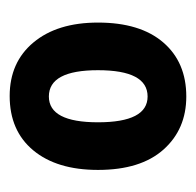

<svg xmlns="http://www.w3.org/2000/svg" viewBox="-24 -738 396 387"><g transform="rotate(90 173.5 -544.0)"><path d="M322 -544Q322 -461 282.5 -413.5Q243 -366 173 -366Q105 -366 65 -414Q25 -462 25 -544Q25 -629 65 -675.5Q105 -722 174 -722Q240 -722 281 -676Q322 -630 322 -544ZM121 -544Q121 -445 174 -445Q226 -445 226 -544Q226 -644 174 -644Q121 -644 121 -544Z"/></g></svg>

Font: Noto Sans Myanmar UI Condensed
Style: Bold
Weight: 700
Width: 3
Designer: Monotype Design Team
Foundry: Monotype Imaging Inc.
Version: Version 2.103; ttfautohint (v1.8.4.7-5d5b)